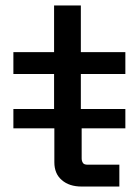

<svg xmlns="http://www.w3.org/2000/svg" viewBox="-20 -683 508 703"><path d="M179 -89V-213H29V-284H178V-412H29V-492H178V-663H276V-492H439V-412H276V-284H439V-213H279V-103Q279 -93 284 -86Q288 -80 301 -80H417V0H279Q233 0 206 -24Q179 -47 179 -89Z"/></svg>

Font: Rilu
Style: Bold
Weight: 500
Designer: Alí Sinisterra
Foundry: Alí Sinisterra
Version: ""